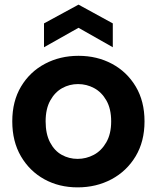

<svg xmlns="http://www.w3.org/2000/svg" viewBox="-20 -802 677 829"><path d="M315 7Q235 7 171.5 -28Q108 -63 70.5 -127Q33 -191 33 -278Q33 -365 71 -428.5Q109 -492 174 -526.5Q239 -561 319 -561Q399 -561 463.5 -526.5Q528 -492 566 -428.5Q604 -365 604 -278Q604 -191 565.5 -127Q527 -63 461.5 -28Q396 7 315 7ZM315 -116Q352 -116 385 -133.5Q418 -151 439 -187.5Q460 -224 460 -278Q460 -332 439.5 -368Q419 -404 386.5 -421.5Q354 -439 317 -439Q280 -439 248.5 -421.5Q217 -404 197 -368Q177 -332 177 -278Q177 -224 196 -187.5Q215 -151 246.5 -133.5Q278 -116 315 -116ZM467 -598 319 -682 170 -598V-701L319 -782L467 -701Z"/></svg>

Font: Parkinsans SemiBold
Style: Regular
Weight: 600
Designer: Red Stone, Indian Type Foundry
Foundry: Indian Type Foundry
Version: Version 1.000